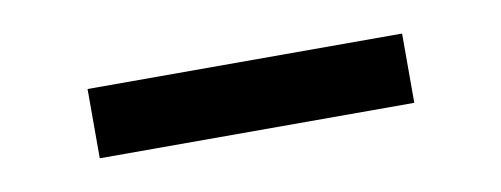

<svg xmlns="http://www.w3.org/2000/svg" viewBox="-26 -383 527 202"><g transform="rotate(-10 237.5 -282.0)"><path d="M70 -319H406V-245H70Z"/></g></svg>

Font: PT Serif Caption
Style: Semibold
Weight: 600
Designer: A.Korolkova, O.Umpeleva, V.Yefimov
Foundry: ParaType Ltd
Version: Version 1.00;May 2, 2020;FontCreator 12.0.0.2544 64-bit